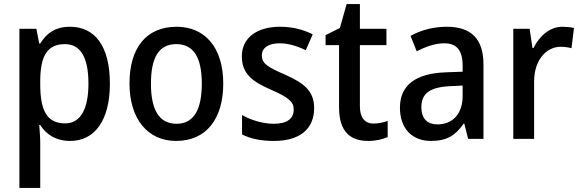

<svg xmlns="http://www.w3.org/2000/svg" viewBox="-20 -680 2842 940"><path d="M323 -549C252 -549 208 -518 177 -467H172L158 -539H75V240H177V17C177 -8 174 -41 172 -68H177C205 -23 253 10 324 10C442 10 518 -89 518 -270C518 -455 444 -549 323 -549ZM298 -464C377 -464 413 -394 413 -271C413 -149 376 -76 299 -76C208 -76 177 -141 177 -268V-287C178 -407 212 -464 298 -464Z M1073 -271C1073 -450 981 -549 845 -549C697 -549 614 -447 614 -271C614 -97 704 10 842 10C990 10 1073 -98 1073 -271ZM719 -270C719 -396 756 -464 843 -464C930 -464 968 -395 968 -271C968 -145 930 -74 844 -74C757 -74 719 -146 719 -270Z M1518 -151C1518 -237 1465 -274 1377 -314C1289 -352 1262 -369 1262 -409C1262 -445 1293 -468 1349 -468C1392 -468 1437 -454 1477 -434L1511 -512C1462 -536 1411 -549 1351 -549C1239 -549 1164 -496 1164 -404C1164 -318 1217 -280 1306 -241C1394 -203 1418 -181 1418 -144C1418 -100 1387 -74 1320 -74C1266 -74 1206 -93 1165 -117V-22C1206 -1 1255 10 1322 10C1446 10 1518 -47 1518 -151Z M1809 -75C1767 -75 1742 -103 1742 -159V-459H1872V-539H1742V-660H1677L1644 -543L1574 -508V-459H1640V-154C1640 -32 1698 10 1783 10C1820 10 1854 2 1878 -9V-88C1859 -81 1833 -75 1809 -75Z M2167 -549C2099 -549 2037 -531 1990 -504L2020 -429C2064 -451 2109 -468 2155 -468C2213 -468 2245 -437 2245 -358V-329L2164 -326C2014 -321 1938 -262 1938 -153C1938 -51 1997 10 2090 10C2168 10 2210 -17 2250 -75H2253L2272 0H2347V-364C2347 -488 2289 -549 2167 -549ZM2182 -258 2245 -261V-211C2245 -119 2193 -71 2122 -71C2074 -71 2043 -97 2043 -155C2043 -219 2080 -253 2182 -258Z M2734 -549C2670 -549 2621 -503 2592 -445H2587L2573 -539H2493V0H2595V-282C2595 -386 2655 -451 2725 -451C2744 -451 2763 -448 2778 -444L2790 -543C2773 -547 2752 -549 2734 -549Z"/></svg>

Font: Noto Sans Khmer SemiCondensed Medium
Style: Regular
Weight: 500
Width: 4
Designer: Danh Hong and the Monotype Design Team
Foundry: Monotype Imaging Inc.
Version: Version 2.004